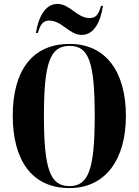

<svg xmlns="http://www.w3.org/2000/svg" viewBox="-20 -949 707 979"><path d="M397 -771C460 -771 493 -839 505 -919H495C482 -873 468 -857 437 -857C372 -857 337 -929 273 -929C210 -929 176 -861 163 -781H173C187 -827 200 -844 231 -844C297 -844 332 -771 397 -771ZM334 10C518 10 622 -136 622 -358C622 -583 520 -725 335 -725C139 -725 45 -582 45 -359C45 -137 139 10 334 10ZM334 0C237 0 204 -83 204 -358C204 -634 237 -715 335 -715C432 -715 463 -634 463 -358C463 -82 430 0 334 0Z"/></svg>

Font: Noto Serif Display Condensed Extra
Style: Regular
Weight: 800
Width: 3
Designer: Monotype Design Team
Foundry: Monotype Imaging Inc.
Version: Version 1.900